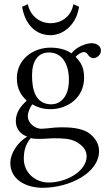

<svg xmlns="http://www.w3.org/2000/svg" viewBox="-20 -645 523 911"><path d="M423 -369C441 -369 459 -386 459 -405C459 -425 441 -440 415 -440C390 -440 344 -424 319 -392C308 -400 276 -419 220 -419C135 -419 60 -362 60 -274C60 -223 80 -193 107 -167C80 -144 55 -112 55 -71C55 -31 80 -7 109 3C58 34 29 87 29 128C29 211 109 246 182 246C311 246 450 175 450 72C450 41 436 14 408 -9C371 -40 304 -41 269 -41C252 -41 228 -39 205 -36C191 -35 181 -34 176 -34C148 -34 112 -59 112 -94C112 -113 122 -134 133 -150C156 -137 182 -127 219 -127C303 -127 379 -183 379 -276C379 -321 367 -346 339 -375C346 -385 366 -398 378 -398C385 -398 391 -395 397 -386C401 -378 413 -369 423 -369ZM126 10C136 13 152 14 164 14C194 14 221 11 234 11C282 11 314 13 342 28C379 49 391 72 391 97C391 166 297 221 211 221C147 221 93 174 93 109C93 77 98 43 126 10ZM307 -266C307 -177 259 -150 224 -150C144 -150 132 -227 132 -288C132 -355 160 -396 212 -396C272 -396 307 -345 307 -266ZM112 -625 85 -613C99 -528 150 -478 220 -478C279 -478 343 -527 355 -613L328 -625C318 -567 272 -535 220 -535C166 -535 123 -572 112 -625Z"/></svg>

Font: Libertinus Serif Display
Style: Regular
Weight: 400
Designer: Philipp H. Poll, Khaled Hosny
Foundry: Caleb Maclennan
Version: Version 7.050;RELEASE